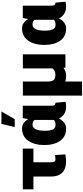

<svg xmlns="http://www.w3.org/2000/svg" viewBox="752 -1664 1186 2731"><g transform="rotate(-90 1345.5 -299.0)"><path d="M17.6 -417V-568.4H596.7V-417H402.3V-164.1Q402.3 -103.5 443.4 -103.5Q462.9 -103.5 504.9 -108.4L514.6 36.1Q460.9 47.9 415 47.9Q311.5 47.9 255.4 -6.8Q199.2 -61.5 199.2 -165V-417Z M884.8 -579.1Q964.8 -579.1 1015.6 -492.2L1030.3 -568.4H1206.1V-166Q1206.1 -129.9 1216.3 -116.7Q1226.6 -103.5 1249 -103.5Q1251 -103.5 1249 -102.5L1262.7 39.1Q1239.3 47.9 1196.3 47.9Q1075.2 47.9 1025.4 -53.7Q969.7 47.9 882.8 47.9Q766.6 47.9 707 -37.6Q647.5 -123 647.5 -262.7Q647.5 -402.3 708.5 -490.7Q769.5 -579.1 884.8 -579.1ZM850.6 -252.9Q850.6 -182.6 868.7 -142.6Q886.7 -102.5 935.1 -102.5Q983.4 -102.5 1004.9 -125V-401.4Q983.4 -429.7 938.5 -429.7Q850.6 -429.7 850.6 -252.9ZM903.3 -682.6 948.2 -872.1H1125L1015.6 -682.6Z M1350.6 274.4V-567.4H1550.8V-213.9Q1550.8 -158.2 1570.8 -131.3Q1590.8 -104.5 1647.9 -104.5Q1705.1 -104.5 1737.3 -146.5V-567.4H1937.5V38.1H1749L1746.1 9.8Q1691.4 48.8 1639.2 48.8Q1586.9 48.8 1550.8 35.2V274.4Z M2308.6 -579.1Q2388.7 -579.1 2439.5 -492.2L2454.1 -568.4H2629.9V-166Q2629.9 -129.9 2640.1 -116.7Q2650.4 -103.5 2672.9 -103.5Q2674.8 -103.5 2672.9 -102.5L2686.5 39.1Q2663.1 47.9 2620.1 47.9Q2499 47.9 2449.2 -53.7Q2393.6 47.9 2306.6 47.9Q2190.4 47.9 2130.9 -37.6Q2071.3 -123 2071.3 -262.7Q2071.3 -402.3 2132.3 -490.7Q2193.4 -579.1 2308.6 -579.1ZM2274.4 -252.9Q2274.4 -182.6 2292.5 -142.6Q2310.5 -102.5 2358.9 -102.5Q2407.2 -102.5 2428.7 -125V-401.4Q2407.2 -429.7 2362.3 -429.7Q2274.4 -429.7 2274.4 -252.9Z"/></g></svg>

Font: GenEi M Gothic v2 Black
Style: Regular
Weight: 900
Version: Version 2.0